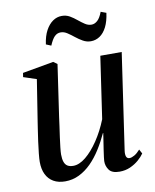

<svg xmlns="http://www.w3.org/2000/svg" viewBox="-83 -783 694 857"><g transform="rotate(-10 264.5 -354.0)"><path d="M143.5 11Q112.5 11 90.8 -1.5Q69 -14 57.5 -37.5Q46 -61 46 -94.5Q46 -107.5 48.5 -132.2Q51 -157 55 -185.8Q59 -214.5 62.8 -239.2Q66.5 -264 68.5 -276.5L97.5 -460.5L38.5 -480L41.5 -498.5L182.5 -523.5L200 -511L166 -277.5Q164 -260.5 160.5 -236.5Q157 -212.5 153.5 -187.5Q150 -162.5 147.8 -141.8Q145.5 -121 145.5 -110.5Q145.5 -90 150.2 -76.5Q155 -63 165 -57Q175 -51 191 -51Q218 -51 247.8 -75.2Q277.5 -99.5 305.2 -140.8Q333 -182 353.5 -233.5L394.5 -514H491.5L428 -78.5Q425.5 -61.5 429.2 -51.5Q433 -41.5 444 -41.5Q453.5 -41.5 466.2 -48.8Q479 -56 492.5 -71.5L503 -52Q493.5 -38 476.8 -23.5Q460 -9 438 0.8Q416 10.5 390 10.5Q355.5 10.5 342.5 -7.5Q329.5 -25.5 330 -48Q330 -52 331.8 -66.2Q333.5 -80.5 336.5 -99.8Q339.5 -119 342.5 -138.5Q345.5 -158 347.5 -172H346Q329 -135 308 -101.8Q287 -68.5 261.8 -43.2Q236.5 -18 207 -3.5Q177.5 11 143.5 11ZM164 -606Q169 -643 182.5 -668Q196 -693 214.8 -706Q233.5 -719 255.5 -719Q275.5 -719 291.5 -709.8Q307.5 -700.5 322.2 -688.2Q337 -676 351 -666.8Q365 -657.5 380.5 -657.5Q394.5 -657.5 407.2 -668.8Q420 -680 430 -707L454.5 -698Q449.5 -660.5 436.8 -635.2Q424 -610 405.5 -597.5Q387 -585 365 -585Q346 -585 329.2 -594.5Q312.5 -604 297.2 -616.2Q282 -628.5 267.5 -638Q253 -647.5 238 -647.5Q222 -647.5 210.2 -635.8Q198.5 -624 187 -596.5Z"/></g></svg>

Font: Merriweather 120pt
Style: Italic
Weight: 400
Italic angle: -7.8°
Version: Version 2.101